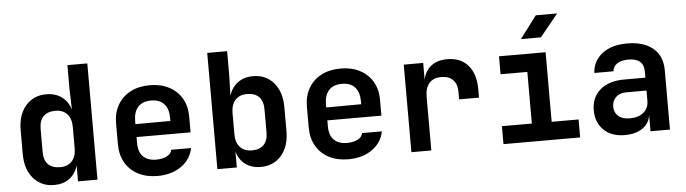

<svg xmlns="http://www.w3.org/2000/svg" viewBox="-48 -988 4291 1201"><g transform="rotate(-5 2097.0 -387.5)"><path d="M249.5 9.8Q169.4 9.8 119.9 -47.1Q70.3 -104 70.3 -200.2V-349.1Q70.3 -446.3 119.4 -503.2Q168.5 -560.1 249.5 -560.1Q306.2 -560.1 345.7 -531Q385.3 -502 400.9 -450.2L397 -576.2V-730H522V0H399.9V-100.1Q384.8 -48.3 345.9 -19.3Q307.1 9.8 249.5 9.8ZM296.4 -98.1Q343.8 -98.1 370.4 -127Q397 -155.8 397 -209V-340.8Q397 -394 370.6 -423.1Q344.2 -452.1 296.4 -452.1Q248.5 -452.1 221.9 -426Q195.3 -399.9 195.3 -346.2V-204.1Q195.3 -149.9 221.9 -124Q248.5 -98.1 296.4 -98.1Z M898.9 9.8Q829.6 9.8 777.6 -17.1Q725.6 -43.9 697 -93.5Q668.5 -143.1 668.5 -210V-339.8Q668.5 -406.7 697 -456.3Q725.6 -505.9 777.6 -533Q829.6 -560.1 898.9 -560.1Q967.8 -560.1 1019.5 -533Q1071.3 -505.9 1099.6 -457.5Q1127.9 -409.2 1127.9 -344.2V-244.1H788.6V-206.1Q788.6 -149.9 817.6 -121.3Q846.7 -92.8 898.9 -92.8Q938 -92.8 965.6 -106.4Q993.2 -120.1 998 -146H1122.1Q1108.9 -75.2 1047.9 -32.7Q986.8 9.8 898.9 9.8ZM788.6 -344.2V-325.2L1008.3 -326.2V-345.2Q1008.3 -402.3 980.2 -433.1Q952.1 -463.9 898.9 -463.9Q844.2 -463.9 816.4 -432.6Q788.6 -401.4 788.6 -344.2Z M1547.4 9.8Q1489.7 9.8 1450.7 -19Q1411.6 -47.9 1397 -100.1V0H1274.9V-730H1399.9V-576.2L1396 -450.2Q1412.1 -502 1451.4 -531Q1490.7 -560.1 1547.4 -560.1Q1628.4 -560.1 1677.2 -502.9Q1726.1 -445.8 1726.1 -349.1V-200.2Q1726.1 -104 1676.8 -47.1Q1627.4 9.8 1547.4 9.8ZM1500.5 -98.1Q1548.3 -98.1 1574.7 -124Q1601.1 -149.9 1601.1 -204.1V-346.2Q1601.1 -400.4 1574.7 -426.3Q1548.3 -452.1 1500.5 -452.1Q1453.1 -452.1 1426.5 -423.1Q1399.9 -394 1399.9 -340.8V-209Q1399.9 -155.8 1426.5 -127Q1453.1 -98.1 1500.5 -98.1Z M2097.2 9.8Q2027.8 9.8 1975.8 -17.1Q1923.8 -43.9 1895.3 -93.5Q1866.7 -143.1 1866.7 -210V-339.8Q1866.7 -406.7 1895.3 -456.3Q1923.8 -505.9 1975.8 -533Q2027.8 -560.1 2097.2 -560.1Q2166 -560.1 2217.8 -533Q2269.5 -505.9 2297.9 -457.5Q2326.2 -409.2 2326.2 -344.2V-244.1H1986.8V-206.1Q1986.8 -149.9 2015.9 -121.3Q2044.9 -92.8 2097.2 -92.8Q2136.2 -92.8 2163.8 -106.4Q2191.4 -120.1 2196.3 -146H2320.3Q2307.1 -75.2 2246.1 -32.7Q2185.1 9.8 2097.2 9.8ZM1986.8 -344.2V-325.2L2206.5 -326.2V-345.2Q2206.5 -402.3 2178.5 -433.1Q2150.4 -463.9 2097.2 -463.9Q2042.5 -463.9 2014.6 -432.6Q1986.8 -401.4 1986.8 -344.2Z M2493.2 0V-549.8H2615.2V-442.9Q2625 -497.1 2664.3 -528.6Q2703.6 -560.1 2766.6 -560.1Q2850.6 -560.1 2897.5 -506.1Q2944.3 -452.1 2944.3 -355V-303.2H2819.3V-349.1Q2819.3 -398.9 2793.5 -425.5Q2767.6 -452.1 2719.7 -452.1Q2670.4 -452.1 2644.3 -422.1Q2618.2 -392.1 2618.2 -336.9V0Z M3237.3 -645 3342.8 -785.2H3476.6L3362.8 -645ZM3071.3 0V-112.8H3259.3V-437H3091.3V-549.8H3383.8V-112.8H3552.7V0Z M3833 9.8Q3749 9.8 3700.7 -37.6Q3652.3 -85 3652.3 -162.1Q3652.3 -242.2 3707.3 -289.6Q3762.2 -336.9 3858.4 -336.9H3991.7V-376Q3991.7 -459 3894.5 -459Q3851.1 -459 3825.2 -441.9Q3799.3 -424.8 3796.4 -394H3676.3Q3680.2 -468.3 3738.8 -514.2Q3797.4 -560.1 3895.5 -560.1Q4000.5 -560.1 4058.6 -511Q4116.7 -461.9 4116.7 -373V0H3994.6V-103Q3987.8 -49.8 3944.6 -20Q3901.4 9.8 3833 9.8ZM3873 -91.8Q3927.7 -91.8 3959.7 -118.9Q3991.7 -146 3991.7 -190.9V-255.9H3864.3Q3823.2 -255.9 3799.3 -232.9Q3775.4 -210 3775.4 -173.8Q3775.4 -136.7 3800.8 -114.3Q3826.2 -91.8 3873 -91.8Z"/></g></svg>

Font: UDEV Gothic 35
Style: Bold
Weight: 700
Version: v2.1.0; ttfautohint (v1.8.4.7-5d5b-dirty) -l 6 -r 45 -G 200 